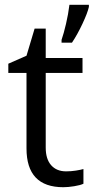

<svg xmlns="http://www.w3.org/2000/svg" viewBox="-20 -780 395 810"><path d="M258.8 -57.1Q280.3 -57.1 300.3 -60.3Q320.3 -63.5 332 -66.9V-4.9Q318.8 1.5 293.2 5.6Q267.6 9.8 247.1 9.8Q91.8 9.8 91.8 -153.8V-472.2H15.1V-511.2L91.8 -544.9L126 -659.2H172.9V-535.2H328.1V-472.2H172.9V-157.2Q172.9 -108.9 195.8 -83Q218.8 -57.1 258.8 -57.1ZM239.7 -611.8Q249 -638.7 258.5 -679.4Q268.1 -720.2 272.9 -759.8H355V-751Q349.6 -726.1 328.1 -680.2Q306.6 -634.3 283.7 -600.1H239.7Z"/></svg>

Font: Open Sans ACDW
Style: acdw
Weight: 400
Foundry: Ascender Corporation
Version: Version 1.10